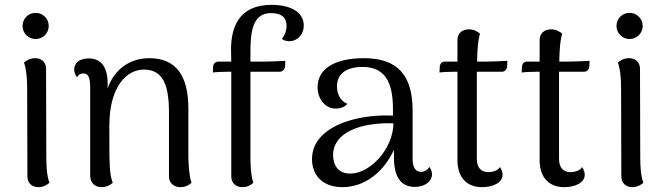

<svg xmlns="http://www.w3.org/2000/svg" viewBox="-20 -761 2750 792"><path d="M127 -600C157 -600 181 -624 181 -654C181 -684 157 -708 127 -708C97 -708 73 -684 73 -654C73 -624 97 -600 127 -600ZM171 -114 170 -477C170 -505 151 -521 125 -521C102 -521 87 -510 79 -503C89 -474 92 -435 92 -396L93 -33C93 -6 112 11 138 11C160 11 176 0 184 -7C173 -36 171 -75 171 -114Z M757 -114V-313C757 -449 706 -521 596 -521C515 -521 452 -475 424 -397V-417C424 -486 396 -520 346 -520C308 -520 286 -501 286 -474C286 -463 290 -453 298 -442C304 -456 317 -458 324 -458C343 -458 351 -444 352 -406V-37C352 -7 371 11 399 11C421 11 437 0 445 -7C431 -45 431 -80 431 -241C431 -412 508 -474 573 -474C650 -474 676 -415 677 -303V-33C677 -6 697 11 724 11C745 11 759 3 770 -7C760 -36 758 -79 757 -114Z M1100 -741C964 -741 933 -647 933 -556L934 -507H882C870 -507 860 -500 859 -485L858 -462C871 -464 905 -465 918 -465H934V-33C934 -6 953 11 980 11C1001 11 1015 2 1025 -7C1015 -36 1013 -79 1013 -114V-465H1133C1145 -465 1155 -474 1156 -488L1157 -510C1147 -509 1085 -507 1075 -507H1013V-543C1013 -626 1020 -707 1098 -707C1136 -707 1162 -693 1162 -654C1162 -639 1158 -621 1143 -601C1149 -594 1161 -591 1175 -591C1202 -591 1233 -614 1233 -656C1233 -711 1179 -741 1100 -741Z M1751 -73C1744 -59 1728 -52 1718 -52C1695 -52 1682 -69 1682 -105V-305C1682 -452 1619 -521 1481 -521C1365 -521 1290 -480 1290 -401C1290 -356 1319 -313 1365 -313C1381 -313 1401 -318 1413 -333C1382 -344 1370 -377 1370 -404C1370 -467 1424 -485 1474 -485C1566 -485 1601 -426 1601 -310V-284C1550 -287 1488 -282 1433 -267C1337 -241 1267 -187 1267 -105C1267 -35 1314 11 1392 11C1484 11 1562 -50 1605 -143V-114C1605 -28 1635 10 1692 10C1731 10 1762 -12 1762 -42C1762 -50 1759 -62 1751 -73ZM1428 -45C1374 -43 1354 -81 1354 -122C1354 -173 1390 -211 1448 -232C1489 -248 1556 -255 1603 -252C1601 -145 1507 -47 1428 -45Z M1988 -507H1948C1949 -561 1952 -596 1960 -622C1952 -629 1937 -640 1914 -640C1887 -640 1867 -624 1867 -596V-507H1816C1804 -507 1795 -500 1794 -485L1793 -462C1806 -464 1840 -465 1853 -465H1867V-100C1867 -30 1905 11 1968 11C2017 11 2053 -9 2053 -40C2053 -49 2050 -61 2042 -72C2035 -58 2013 -51 1995 -51C1963 -51 1947 -71 1947 -105V-427V-465H2050C2062 -465 2071 -474 2072 -488L2073 -510C2063 -509 1998 -507 1988 -507Z M2327 -507H2287C2288 -561 2291 -596 2299 -622C2291 -629 2276 -640 2253 -640C2226 -640 2206 -624 2206 -596V-507H2155C2143 -507 2134 -500 2133 -485L2132 -462C2145 -464 2179 -465 2192 -465H2206V-100C2206 -30 2244 11 2307 11C2356 11 2392 -9 2392 -40C2392 -49 2389 -61 2381 -72C2374 -58 2352 -51 2334 -51C2302 -51 2286 -71 2286 -105V-427V-465H2389C2401 -465 2410 -474 2411 -488L2412 -510C2402 -509 2337 -507 2327 -507Z M2577 -600C2607 -600 2631 -624 2631 -654C2631 -684 2607 -708 2577 -708C2547 -708 2523 -684 2523 -654C2523 -624 2547 -600 2577 -600ZM2621 -114 2620 -477C2620 -505 2601 -521 2575 -521C2552 -521 2537 -510 2529 -503C2539 -474 2542 -435 2542 -396L2543 -33C2543 -6 2562 11 2588 11C2610 11 2626 0 2634 -7C2623 -36 2621 -75 2621 -114Z"/></svg>

Font: Arima Koshi
Style: Regular
Weight: 400
Designer: Joana Correia and Natanael Gama
Foundry: NDISCOVER
Version: Version 1.019;PS 001.019;hotconv 1.0.88;makeotf.lib2.5.64775